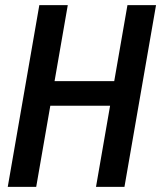

<svg xmlns="http://www.w3.org/2000/svg" viewBox="-20 -731 630 751"><path d="M466.8 0H355.5L410.6 -317.4H176.8L121.6 0H10.3L133.8 -710.9H245.1L193.4 -413.6H426.8L478.5 -710.9H590.3Z"/></svg>

Font: Roboto Mono Medium
Style: Italic
Weight: 500
Designer: Google
Version: Version 2.000985; 2015; ttfautohint (v1.3)